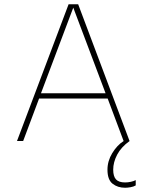

<svg xmlns="http://www.w3.org/2000/svg" viewBox="-20 -664 690 904"><path d="M569 220Q534 220 510 201Q486 182 486 135Q486 94 508.5 57Q531 20 562 0L487 -200H164L89 0H60L303 -644H348L590 0Q550 29 531.5 64.5Q513 100 513 135Q513 166 526 180.5Q539 195 569 195Q582 195 596 192Q610 189 619 184V209Q609 215 594.5 217.5Q580 220 569 220ZM173 -225H477L325 -628Z"/></svg>

Font: Kanit Thin
Style: Regular
Weight: 250
Designer: Katatrad Team
Foundry: CadsonDemak
Version: Version 2.000; ttfautohint (v1.8.3)